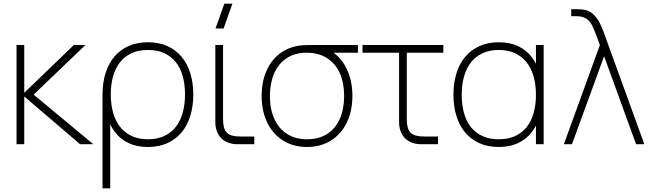

<svg xmlns="http://www.w3.org/2000/svg" viewBox="-20 -785 3547 1045"><path d="M101 -269.5 416 0H488L163 -270L445 -540H382ZM70 0H112V-540H70Z M538 240V-271H580V240ZM785 -27Q836 -27 874 -44.8Q912 -62.5 937 -94.8Q962 -127 974.5 -171.8Q987 -216.5 987 -271Q987 -326 974.5 -370.8Q962 -415.5 936.8 -447Q911.5 -478.5 873.5 -495.8Q835.5 -513 785 -513Q733.5 -513 695.5 -495.2Q657.5 -477.5 632.5 -445.2Q607.5 -413 595.2 -368.8Q583 -324.5 583 -271Q583 -216 595.8 -171Q608.5 -126 634 -94Q659.5 -62 697.2 -44.5Q735 -27 785 -27ZM548 -271H538Q538 -335 554.5 -387.2Q571 -439.5 602.5 -476.8Q634 -514 680 -534.5Q726 -555 785 -555Q845.5 -555 891.5 -534Q937.5 -513 968.8 -475.5Q1000 -438 1016 -385.8Q1032 -333.5 1032 -271Q1032 -207 1015.8 -154.2Q999.5 -101.5 968 -64Q936.5 -26.5 890.5 -5.8Q844.5 15 785 15Q725 15 680.5 -6Q636 -27 606.5 -65Q577 -103 562.5 -155.5Q548 -208 548 -271Z M1197 -630H1153L1201 -765H1245ZM1364 -42H1288Q1261.5 -42 1243.5 -47Q1225.5 -52 1214.5 -63.2Q1203.5 -74.5 1198.8 -92.8Q1194 -111 1194 -138V-540H1152V-131V-120.5Q1152 -93 1160.5 -70.5Q1169 -48 1184.5 -32.5Q1200 -17 1222.5 -8.5Q1245 0 1272.5 0H1283H1364Z M1651 15Q1576.5 15 1520.5 -20.2Q1464.5 -55.5 1434.2 -118.5Q1404 -181.5 1404 -263Q1404 -337.5 1429 -396.2Q1454 -455 1500.5 -491.5Q1547 -528 1611 -537Q1627 -539 1649.2 -539.5Q1671.5 -540 1691 -540H1928V-498H1750L1772 -512Q1830.5 -482 1864.2 -415.8Q1898 -349.5 1898 -263Q1898 -181.5 1867.8 -118.5Q1837.5 -55.5 1781.5 -20.2Q1725.5 15 1651 15ZM1651 -27Q1715.5 -27 1761 -56.2Q1806.5 -85.5 1829.8 -138.8Q1853 -192 1853 -263Q1853 -333 1829.8 -385.8Q1806.5 -438.5 1761 -468Q1715.5 -497.5 1651 -498Q1586 -498.5 1540.5 -468.5Q1495 -438.5 1472 -385Q1449 -331.5 1449 -263Q1449 -191.5 1473 -138.2Q1497 -85 1542.5 -56Q1588 -27 1651 -27Z M1953 -498H2393V-540H1953ZM2364 -42H2288Q2261.5 -42 2243.5 -47Q2225.5 -52 2214.5 -63.2Q2203.5 -74.5 2198.8 -92.8Q2194 -111 2194 -138V-540H2152V-131V-120.5Q2152 -93 2160.5 -70.5Q2169 -48 2184.5 -32.5Q2200 -17 2222.5 -8.5Q2245 0 2272.5 0H2283H2364Z M2939 -540V0H2897V-540ZM2695 -555Q2755 -555 2799.5 -534Q2844 -513 2873.5 -475Q2903 -437 2917.5 -384.5Q2932 -332 2932 -269Q2932 -205.5 2917 -153Q2902 -100.5 2872.2 -63.2Q2842.5 -26 2798.2 -5.5Q2754 15 2695 15Q2634.5 15 2588.5 -6Q2542.5 -27 2511.2 -64.5Q2480 -102 2464 -154.2Q2448 -206.5 2448 -269Q2448 -333 2464.2 -385.8Q2480.5 -438.5 2512 -476Q2543.5 -513.5 2589.5 -534.2Q2635.5 -555 2695 -555ZM2695 -513Q2644 -513 2606 -495.2Q2568 -477.5 2543 -445.2Q2518 -413 2505.5 -368.2Q2493 -323.5 2493 -269Q2493 -214 2505.5 -169.2Q2518 -124.5 2543.2 -93Q2568.5 -61.5 2606.5 -44.2Q2644.5 -27 2695 -27Q2746.5 -27 2784.5 -44.8Q2822.5 -62.5 2847.5 -94.8Q2872.5 -127 2884.8 -171.5Q2897 -216 2897 -269Q2897 -324 2884.2 -369Q2871.5 -414 2846 -446Q2820.5 -478 2782.8 -495.5Q2745 -513 2695 -513Z M3245 -540Q3241.5 -549.5 3238.2 -558.2Q3235 -567 3232 -575.5Q3214 -624.5 3202.2 -647.8Q3190.5 -671 3170 -684Q3149.5 -697 3114 -697H3089V-735H3119Q3146.5 -735 3164 -731Q3194 -724.5 3215.2 -701.5Q3236.5 -678.5 3250 -648Q3263.5 -617.5 3282.5 -564.5Q3284.5 -558.5 3286.5 -552.2Q3288.5 -546 3291 -540L3487 0H3442L3268 -479L3093 0H3049Z"/></svg>

Font: Vela Sans GX ExtLt
Style: Regular
Weight: 200
Designer: Principal design: Mikhail Sharanda - project Manrope.
Design modification: Ravid Balaliev
Foundry: Mikhail Sharanda
Version: Version 1.001